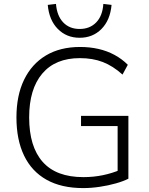

<svg xmlns="http://www.w3.org/2000/svg" viewBox="-20 -953 762 981"><path d="M405 8Q294 8 218 -34.5Q142 -77 103 -158Q64 -239 64 -353Q64 -465 103 -545.5Q142 -626 214.5 -669.5Q287 -713 389 -713Q439 -713 483 -703Q527 -693 565 -672.5Q603 -652 633 -622L606 -572Q557 -616 505.5 -636Q454 -656 388 -656Q263 -656 196 -577Q129 -498 129 -353Q129 -204 198 -126Q267 -48 406 -48Q458 -48 506 -58Q554 -68 596 -86L581 -44V-309H394V-361H636V-40Q611 -27 572 -16Q533 -5 489.5 1.5Q446 8 405 8ZM387 -760Q320 -760 275.5 -805Q231 -850 224 -928L266 -933Q271 -872 303 -838.5Q335 -805 387 -805Q439 -805 471.5 -838.5Q504 -872 508 -933L550 -928Q543 -850 498.5 -805Q454 -760 387 -760Z"/></svg>

Font: Nunito Sans 12pt ExtraLight 12pt Light
Style: Regular
Weight: 300
Version: Version 3.101;gftools[0.9.27]